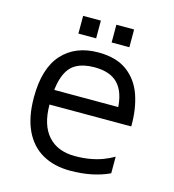

<svg xmlns="http://www.w3.org/2000/svg" viewBox="-100 -727 748 826"><g transform="rotate(15 273.5 -314.0)"><path d="M286 15Q215 15 163 -14.5Q111 -44 83 -103Q55 -162 55 -250Q55 -379 113.5 -443.5Q172 -508 274 -508Q354 -508 402.5 -472Q451 -436 472 -375Q493 -314 492 -237H91L96 -303H445L417 -293Q414 -368 379.5 -405Q345 -442 274 -442Q225 -442 192.5 -424Q160 -406 144 -361.5Q128 -317 128 -237Q128 -146 170.5 -98.5Q213 -51 290 -51Q327 -51 358 -56.5Q389 -62 415 -72Q441 -82 461 -94V-20Q425 -3 381.5 6Q338 15 286 15ZM317 -564V-643H396V-564ZM169 -564V-643H248V-564Z"/></g></svg>

Font: Maven Pro
Style: Regular
Weight: 400
Designer: Joe Prince
Foundry: Joe Prince
Version: Version 2.103